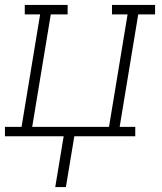

<svg xmlns="http://www.w3.org/2000/svg" viewBox="-35 -550 655 775"><path d="M188 205 222 0H-15V-38H52L127 -492H65V-530H238V-492H170L95 -38H405L480 -492H417V-530H591V-492H523L448 -38H511V0H265L231 205Z"/></svg>

Font: Iosevka Curly Slab XLtExObl
Style: Regular
Weight: 200
Width: 7
Italic angle: -9°
Monospace: yes
Designer: Belleve Invis
Foundry: Belleve Invis
Version: Version 11.0.0; ttfautohint (v1.8.3)